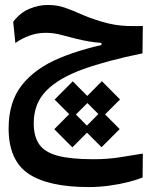

<svg xmlns="http://www.w3.org/2000/svg" viewBox="-20 -446 626 781"><path d="M340.8 314.9Q176.3 314.9 95.7 260.5Q15.1 206.1 15.1 76.2Q15.1 -32.2 69.6 -100.6Q124 -168.9 223.4 -210.2Q322.8 -251.5 457 -275.9L458.5 -247.1L392.6 -254.4V-271.5Q370.1 -272.9 345.2 -276.9Q320.3 -280.8 288.6 -288.6Q252 -298.3 223.9 -305.4Q195.8 -312.5 165.5 -312.5Q131.3 -312.5 99.9 -301Q68.4 -289.6 42.5 -271L33.7 -357.4Q62.5 -395 100.1 -410.4Q137.7 -425.8 174.8 -425.8Q212.4 -425.8 244.4 -414.6Q276.4 -403.3 310.8 -387.9Q345.2 -372.6 390.1 -358.9Q420.9 -349.6 446.3 -345.5Q471.7 -341.3 498.8 -340.3Q525.9 -339.4 561 -340.3L559.6 -229Q415.5 -199.7 316.9 -164.1Q218.3 -128.4 167.7 -76.4Q117.2 -24.4 117.2 55.2Q117.2 108.4 139.2 140.6Q161.1 172.9 214.1 187.3Q267.1 201.7 359.9 201.7Q417 201.7 467.5 193.8Q518.1 186 561 178.7L560.1 275.9Q536.6 285.6 501 294.7Q465.3 303.7 423.8 309.3Q382.3 314.9 340.8 314.9ZM275.9 32.7 202.1 -41 275.9 -115.2 349.6 -41ZM274.4 153.3 200.7 79.6 274.4 5.4 348.1 79.6ZM394.5 32.2 320.8 -41.5 394.5 -115.7 468.3 -41.5ZM393.1 152.8 319.3 79.1 393.1 4.9 466.8 79.1Z"/></svg>

Font: Cascadia Mono Medium
Style: Regular
Weight: 500
Monospace: yes
Designer: Aaron Bell
Foundry: Saja Typeworks
Version: Version 2407.024